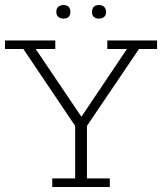

<svg xmlns="http://www.w3.org/2000/svg" viewBox="-20 -744 645 764"><path d="M188 0V-34H279V-243L73 -549H0V-583H200V-549H122L313 -266H295L485 -549H407V-583H605V-549H533L326 -243V-34H417V0ZM233 -670Q220 -670 212 -677Q204 -684 204 -697Q204 -710 212 -717Q220 -724 233 -724Q246 -724 253 -717Q260 -710 260 -697Q260 -684 253 -677Q246 -670 233 -670ZM374 -670Q361 -670 353.5 -676.5Q346 -683 346 -696Q346 -710 353.5 -717Q361 -724 374 -724Q386 -724 394 -717Q402 -710 402 -696Q402 -683 394 -676.5Q386 -670 374 -670Z"/></svg>

Font: Rokkitt ExtraLight
Style: Regular
Weight: 250
Version: Version 3.103